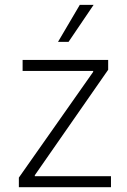

<svg xmlns="http://www.w3.org/2000/svg" viewBox="-20 -780 530 800"><path d="M58.6 -40 368.2 -480.5V-484.4H74.2V-530.3H430.7V-489.3L125 -49.8V-45.9H442.4V0H58.6ZM312.5 -759.8H370.1L265.6 -605.5H221.7Z"/></svg>

Font: Pretendard Std ExtraLight
Style: Regular
Weight: 200
Designer: Base glyphs from Inter by Rasmus Andersson; Hangeul glyphs from Noto Sans CJK(Source Han Sans) by Jang Soo-young and Kan
Foundry: Kil Hyung-jin
Version: Version 1.309